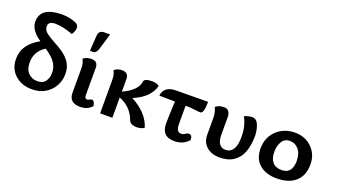

<svg xmlns="http://www.w3.org/2000/svg" viewBox="-62 -1196 2968 1693"><g transform="rotate(20 1422.5 -349.0)"><path d="M269 6.8Q174.3 6.8 111.1 -49.3Q47.9 -105.5 47.9 -199.2Q47.9 -257.8 71.5 -300Q95.2 -342.3 129.2 -370.8Q163.1 -399.4 196.8 -417Q95.2 -485.8 95.2 -565.4Q95.2 -700.7 291 -705.1Q368.7 -705.1 427.7 -679.7Q459 -666.5 459 -635.3Q459 -607.9 435.1 -571.8Q338.9 -607.9 270 -607.9Q204.1 -607.9 204.1 -560.1Q204.1 -524.9 236.8 -500.2Q269.5 -475.6 314.7 -451.9Q359.9 -428.2 402.3 -398.9Q444.8 -369.6 473.9 -326.7Q502.9 -283.7 502.9 -219.2Q502.9 -159.2 474.4 -107.7Q445.8 -56.2 393.3 -24.7Q340.8 6.8 269 6.8ZM290 -77.1Q343.3 -77.1 366.2 -110.6Q389.2 -144 389.2 -189Q389.2 -232.9 371.6 -265.6Q354 -298.3 325.7 -324Q297.4 -349.6 264.2 -372.1Q171.9 -315.9 171.9 -210.9Q171.9 -143.6 206.3 -110.4Q240.7 -77.1 290 -77.1Z M735.8 -106Q735.8 -74.7 761.2 -74.7Q769.5 -74.7 779.3 -81.8Q789.1 -88.9 801.8 -88.9Q823.7 -88.9 833 -41Q793.9 6.8 721.2 6.8Q619.1 6.8 618.2 -86.9V-314Q618.2 -338.9 613.3 -360.8Q608.4 -382.8 597.7 -398.9Q628.4 -424.8 674.8 -424.8Q735.8 -424.8 735.8 -363.3ZM666 -487.8H636.2L646 -634.8Q648.9 -683.6 701.7 -683.6H754.4L710.4 -536.6Q695.8 -487.8 666 -487.8Z M1023.9 -245.1Q1158.2 -308.6 1167 -389.6Q1170.4 -422.9 1245.1 -422.9Q1288.1 -422.9 1312 -403.3Q1281.7 -286.6 1129.9 -224.1Q1284.2 -142.6 1322.8 -14.6Q1293.5 4.9 1255.4 4.9Q1191.9 4.9 1178.2 -34.7Q1138.7 -145 1023.9 -190.9V0H909.2V-313Q909.2 -337.9 904.5 -359.9Q899.9 -381.8 889.6 -397.9Q918 -423.8 961.9 -423.8Q1023.9 -423.8 1023.9 -362.3Z M1604.5 6.8Q1486.3 6.8 1486.3 -116.7Q1486.3 -175.8 1493.7 -323.2L1346.7 -325.2Q1356.9 -416 1465.3 -418.5L1769.5 -420.9Q1769.5 -310.1 1735.4 -310.1Q1715.8 -310.1 1679.4 -315.4Q1643.1 -320.8 1594.7 -320.8V-146Q1594.7 -75.2 1642.6 -75.2Q1660.2 -75.2 1676.5 -87.2Q1692.9 -99.1 1706.5 -99.1Q1739.7 -99.1 1739.7 -50.8Q1689.9 6.8 1604.5 6.8Z M2031.2 5.9Q1954.1 5.9 1907.7 -35.2Q1861.3 -76.2 1861.3 -147.9V-307.1Q1861.3 -351.1 1840.3 -399.4Q1869.6 -424.8 1918.9 -424.8Q1978 -424.8 1978 -349.1V-192.9Q1978 -75.7 2055.7 -75.7Q2151.9 -75.7 2151.9 -230Q2151.9 -333 2108.9 -410.2Q2149.4 -427.7 2183.6 -427.7Q2223.6 -427.7 2242.4 -379.2Q2261.2 -330.6 2261.2 -279.8Q2261.2 -196.3 2238.5 -131.8Q2215.8 -67.4 2163.3 -30.8Q2110.8 5.9 2031.2 5.9Z M2565.9 6.8Q2464.4 6.8 2404.3 -45.4Q2344.2 -97.7 2344.2 -193.4Q2344.2 -296.4 2412.6 -362.3Q2481 -428.2 2585 -428.2Q2680.2 -428.2 2743.2 -366.5Q2806.2 -304.7 2806.2 -209.5Q2806.2 -106 2743.2 -49.6Q2680.2 6.8 2565.9 6.8ZM2583 -77.1Q2632.8 -77.1 2657.5 -108.2Q2682.1 -139.2 2682.1 -196.3Q2682.1 -267.1 2648.7 -305.7Q2615.2 -344.2 2567.9 -344.2Q2516.1 -344.2 2492.2 -303.2Q2468.3 -262.2 2468.3 -207Q2468.3 -145.5 2497.1 -111.3Q2525.9 -77.1 2583 -77.1Z"/></g></svg>

Font: ALMAS
Style: Bold
Weight: 700
Designer: ALMAS Font/ by Husham Jawad Kadhim, derived from the Bainsely font by/ Paul James MIller
Foundry: High-Logic / Made with FontCreator
Version: Version 1.411;September 19, 2021;FontCreator 14.0.0.2814 32-